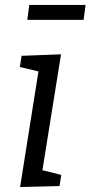

<svg xmlns="http://www.w3.org/2000/svg" viewBox="-20 -751 365 774"><path d="M90 -671 98 -731H325L317 -671ZM67 -526 226 -532 151 -65 227 -46 220 -1 61 3 135 -463 60 -481Z"/></svg>

Font: Bitter Pro
Style: Italic
Weight: 400
Italic angle: -9°
Designer: Sol Matas, and Bitter project Authors
Foundry: Sol Matas
Version: Version 1.010